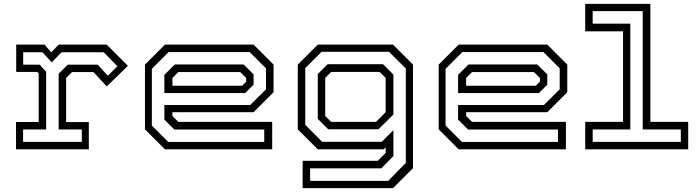

<svg xmlns="http://www.w3.org/2000/svg" viewBox="-20 -770 3598 990"><path d="M62.5 0V-141H179.5V-391.5L172 -399H63.5V-540H210L244 -500L282.5 -540H530L639.5 -430.5L530.5 -324.5L461.5 -398.5H351.5L321 -368V-140.5H438V0ZM99 -38.5H402V-102.5H282.5V-390L329 -436.5H484L536 -379.5L585.5 -428L515 -500.5H297.5L246.5 -448.5L199 -500.5H99.5V-436.5H184.5L218 -400V-102.5H99Z M1287.5 -540 1390.5 -437V-294.5L1287.5 -191.5H869V-172L899.5 -141.5H1383.5V0H830.5L727.5 -103V-437L830.5 -540ZM1267.5 -501.5H849.5L763 -415V-122.5L847.5 -38H1342.5V-102H879L827.5 -153.5V-228.5H1270L1351.5 -309.5V-417.5ZM1236 -437.5 1287.5 -386.5V-333.5L1244 -290H827.5V-384L881 -437.5ZM1218.5 -398.5H899.5L869 -368V-328H1228.5L1249.5 -349V-368Z M1540.5 200V59H1928L1968.5 18.5V-10L1958.5 0H1618.5L1515.5 -103V-437L1618.5 -540H2006.5L2109.5 -437V97L2006.5 200ZM1579 162.5H1982L2072.5 70V-416.5L1986 -503H1638L1554 -419V-126L1641 -39H1948.5L2008.5 -99V34.5L1946 98H1579ZM1672.5 -103.5 1618.5 -157V-388L1669.5 -439H1955L2008.5 -385.5V-179.5L1931.5 -103.5ZM1687.5 -141.5H1918.5L1968.5 -191.5V-368.5L1937.5 -399H1687.5L1657 -368.5V-172Z M2802 -540 2905 -437V-294.5L2802 -191.5H2383.5V-172L2414 -141.5H2898V0H2345L2242 -103V-437L2345 -540ZM2782 -501.5H2364L2277.5 -415V-122.5L2362 -38H2857V-102H2393.5L2342 -153.5V-228.5H2784.5L2866 -309.5V-417.5ZM2750.5 -437.5 2802 -386.5V-333.5L2758.5 -290H2342V-384L2395.5 -437.5ZM2733 -398.5H2414L2383.5 -368V-328H2743L2764 -349V-368Z M2997.5 0V-141.5H3192.5V-608.5H2997.5V-750H3333.5V-141.5H3528.5V0ZM3036 -38.5H3490.5V-102.5H3294V-712.5H3036V-648H3230V-102.5H3036Z"/></svg>

Font: Tourney Expanded
Style: Regular
Weight: 400
Width: 7
Designer: Tyler Finck
Foundry: Etcetera Type Co
Version: Version 1.010; ttfautohint (v1.8.3)